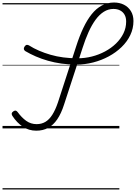

<svg xmlns="http://www.w3.org/2000/svg" viewBox="-20 -1020 1080 1525"><path d="M268 18Q209 18 161.5 -13.5Q114 -45 78 -100Q72 -111 73 -119Q74 -127 85 -135Q97 -143 104.5 -141.5Q112 -140 120 -130Q152 -86 188.5 -60Q225 -34 271 -34Q310 -34 340.5 -52Q371 -70 395.5 -108.5Q420 -147 440 -206L585 -652Q611 -733 641.5 -797.5Q672 -862 708 -907Q744 -952 788 -976Q832 -1000 886 -1000Q930 -1000 964.5 -982.5Q999 -965 1019.5 -932Q1040 -899 1040 -853Q1040 -794 1015 -741.5Q990 -689 945.5 -646Q901 -603 843.5 -572Q786 -541 720 -524Q654 -507 586 -507Q524 -507 468 -515Q412 -523 361 -537.5Q310 -552 265 -571.5Q220 -591 181 -614Q171 -621 169.5 -630Q168 -639 175 -650Q183 -662 192 -663.5Q201 -665 211 -659Q247 -636 290 -617.5Q333 -599 381.5 -585Q430 -571 483.5 -564Q537 -557 596 -557Q654 -557 709.5 -571Q765 -585 814.5 -611.5Q864 -638 901.5 -674.5Q939 -711 960.5 -755Q982 -799 982 -849Q982 -881 969.5 -903Q957 -925 934.5 -937Q912 -949 881 -949Q840 -949 804.5 -926.5Q769 -904 739 -863Q709 -822 683.5 -765.5Q658 -709 636 -640L489 -190Q466 -118 434.5 -72Q403 -26 362 -4Q321 18 268 18ZM0 475H928V485H0ZM0 -20H928V0H0ZM0 -505H928V-500H0ZM0 -995H928V-985H0Z"/></svg>

Font: Playwrite SK Guides
Style: Regular
Weight: 400
Designer: Veronika Burian, José Scaglione
Foundry: TypeTogether
Version: Version 1.003